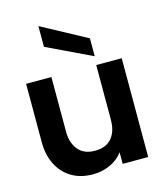

<svg xmlns="http://www.w3.org/2000/svg" viewBox="-114 -835 789 931"><g transform="rotate(-15 281.0 -369.5)"><path d="M239 12Q175 12 130 -15.5Q85 -43 61 -91.5Q37 -140 37 -202V-496H164V-221Q164 -166 192.5 -131Q221 -96 276 -96Q333 -96 361 -130Q389 -164 389 -221V-496H517V0H389V-58Q364 -24 323.5 -6Q283 12 239 12ZM393 -539 167 -647V-751L393 -629Z"/></g></svg>

Font: Rethink Sans
Style: Bold
Weight: 700
Designer: The Rethink Sans project authors (Hans Thiessen). DM Sans designed by Colophon Foundry.
Foundry: Rethink Communications LLC
Version: Version 1.001